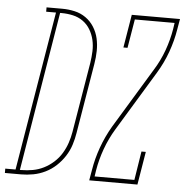

<svg xmlns="http://www.w3.org/2000/svg" viewBox="-121 -786 807 837"><g transform="rotate(5 282.0 -367.5)"><path d="M-69 0V-19H-24L92 -716H49V-735H117Q145 -735 172 -729Q199 -723 221 -707.5Q243 -692 257.5 -669Q272 -646 278 -619.5Q284 -593 283.5 -564.5Q283 -536 278 -507L227 -201Q223 -175 214.5 -148.5Q206 -122 190.5 -98Q175 -74 154 -54.5Q133 -35 107.5 -22.5Q82 -10 55 -5Q28 0 2 0ZM2 -19Q26 -19 51 -23.5Q76 -28 99 -39.5Q122 -51 142 -69Q162 -87 175.5 -109.5Q189 -132 197 -156Q205 -180 209 -204L260 -510Q264 -536 265 -561.5Q266 -587 260.5 -611Q255 -635 242.5 -656Q230 -677 210.5 -691Q191 -705 166.5 -710.5Q142 -716 116 -716H110L-5 -19ZM300 0 308 -46Q316 -96 334 -146Q352 -196 379 -242L538 -504Q565 -547 582 -594Q599 -641 607 -689L611 -716H437L416 -590H398L422 -735H633L625 -689Q617 -639 599 -589Q581 -539 553 -493L394 -231Q368 -188 351 -141Q334 -94 326 -46L322 -19H496L516 -145H535L511 0Z"/></g></svg>

Font: Iosevka Curly Slab ThEx
Style: Italic
Weight: 100
Width: 7
Italic angle: -9°
Monospace: yes
Designer: Belleve Invis
Foundry: Belleve Invis
Version: Version 11.1.0; ttfautohint (v1.8.3)